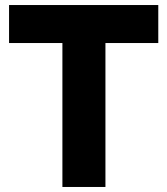

<svg xmlns="http://www.w3.org/2000/svg" viewBox="-20 -743 665 763"><path d="M16 -572H228V0H399V-572H609V-723H16Z"/></svg>

Font: United Sans ExtraBold
Style: Regular
Weight: 800
Designer: Pablo Impallari, Rodrigo Fuenzalida (Modified by Dan O. Williams)
Version: Version 1.000;PS 001.000;hotconv 1.0.88;makeotf.lib2.5.64775